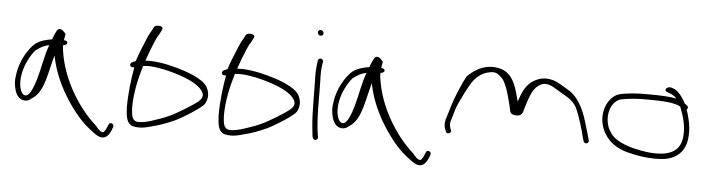

<svg xmlns="http://www.w3.org/2000/svg" viewBox="-50 -933 4786 1307"><g transform="rotate(5 2343.0 -279.5)"><path d="M52 -175C54 -136 66 -96 85 -75C109 -51 147 -46 175 -73C224 -102 246 -156 262 -210C278 -265 289 -323 305 -378C321 -296 350 -219 392 -143C438 -60 508 38 582 96C617 124 640 141 658 147C702 161 724 124 737 94L745 72C754 49 716 37 712 59L703 80C698 93 692 103 685 110C682 114 676 115 669 112C658 109 645 96 629 75C501 -38 391 -221 362 -402C358 -421 357 -438 357 -453C373 -455 384 -461 384 -471C385 -480 377 -485 360 -488C361 -505 366 -518 367 -529C346 -559 322 -572 306 -549C300 -538 284 -504 279 -486C278 -485 273 -485 272 -485C203 -473 169 -454 143 -422C105 -378 70 -311 58 -240C54 -216 51 -194 52 -175ZM93 -234C105 -298 137 -359 171 -400C199 -420 221 -437 263 -445C236 -375 225 -291 203 -216C191 -173 156 -55 111 -100C87 -128 84 -185 93 -234Z M825 -367C817 -347 839 -340 853 -346C838 -262 826 -166 826 -69C829 -16 832 33 868 52C912 67 960 59 1002 46C1058 33 1110 13 1159 -9C1205 -30 1340 -112 1356 -143C1365 -161 1370 -179 1370 -197C1370 -215 1365 -234 1355 -253C1335 -293 1262 -328 1193 -351C1129 -372 1041 -396 957 -398C947 -398 936 -398 924 -397C940 -444 958 -491 976 -533C984 -553 994 -572 1006 -590L1020 -618C1021 -623 1023 -627 1019 -632C1009 -646 968 -644 963 -630L948 -602C936 -583 926 -563 918 -542C900 -496 878 -448 862 -398C861 -395 861 -388 858 -388L834 -377C829 -375 827 -372 825 -367ZM862 -70C862 -173 885 -271 912 -360C925 -361 939 -362 955 -362C984 -361 1018 -356 1053 -349C1153 -327 1268 -289 1314 -236C1326 -222 1334 -209 1334 -197C1334 -185 1329 -173 1317 -160C1294 -134 1160 -54 1122 -38C1096 -26 1072 -16 1046 -8C1008 5 971 20 925 23C859 30 866 -34 862 -70Z M1452 -367C1444 -347 1466 -340 1480 -346C1465 -262 1453 -166 1453 -69C1456 -16 1459 33 1495 52C1539 67 1587 59 1629 46C1685 33 1737 13 1786 -9C1832 -30 1967 -112 1983 -143C1992 -161 1997 -179 1997 -197C1997 -215 1992 -234 1982 -253C1962 -293 1889 -328 1820 -351C1756 -372 1668 -396 1584 -398C1574 -398 1563 -398 1551 -397C1567 -444 1585 -491 1603 -533C1611 -553 1621 -572 1633 -590L1647 -618C1648 -623 1650 -627 1646 -632C1636 -646 1595 -644 1590 -630L1575 -602C1563 -583 1553 -563 1545 -542C1527 -496 1505 -448 1489 -398C1488 -395 1488 -388 1485 -388L1461 -377C1456 -375 1454 -372 1452 -367ZM1489 -70C1489 -173 1512 -271 1539 -360C1552 -361 1566 -362 1582 -362C1611 -361 1645 -356 1680 -349C1780 -327 1895 -289 1941 -236C1953 -222 1961 -209 1961 -197C1961 -185 1956 -173 1944 -160C1921 -134 1787 -54 1749 -38C1723 -26 1699 -16 1673 -8C1635 5 1598 20 1552 23C1486 30 1493 -34 1489 -70Z M2077 -690C2077 -679 2087 -670 2098 -670C2109 -670 2116 -677 2116 -688C2116 -699 2106 -709 2095 -709C2084 -709 2077 -701 2077 -690ZM2086 -370C2086 -347 2087 -324 2087 -298C2087 -272 2087 -245 2088 -216L2090 -128C2091 -88 2098 -15 2102 15L2105 26C2106 31 2109 34 2113 37C2126 47 2143 33 2140 18L2138 8C2137 1 2134 -16 2131 -43C2123 -123 2123 -214 2123 -298C2123 -324 2122 -348 2122 -371C2120 -408 2121 -445 2126 -475L2129 -494C2130 -499 2128 -504 2125 -508C2115 -521 2096 -515 2093 -500L2091 -480C2086 -448 2084 -410 2086 -370Z M2220 -175C2222 -136 2234 -96 2253 -75C2277 -51 2315 -46 2343 -73C2392 -102 2414 -156 2430 -210C2446 -265 2457 -323 2473 -378C2489 -296 2518 -219 2560 -143C2606 -60 2676 38 2750 96C2785 124 2808 141 2826 147C2870 161 2892 124 2905 94L2913 72C2922 49 2884 37 2880 59L2871 80C2866 93 2860 103 2853 110C2850 114 2844 115 2837 112C2826 109 2813 96 2797 75C2669 -38 2559 -221 2530 -402C2526 -421 2525 -438 2525 -453C2541 -455 2552 -461 2552 -471C2553 -480 2545 -485 2528 -488C2529 -505 2534 -518 2535 -529C2514 -559 2490 -572 2474 -549C2468 -538 2452 -504 2447 -486C2446 -485 2441 -485 2440 -485C2371 -473 2337 -454 2311 -422C2273 -378 2238 -311 2226 -240C2222 -216 2219 -194 2220 -175ZM2261 -234C2273 -298 2305 -359 2339 -400C2367 -420 2389 -437 2431 -445C2404 -375 2393 -291 2371 -216C2359 -173 2324 -55 2279 -100C2255 -128 2252 -185 2261 -234Z M2997 -112 3004 -95C3008 -74 3048 -84 3037 -107L3031 -125C3023 -149 3028 -165 3037 -189C3042 -206 3048 -226 3054 -249C3064 -285 3138 -435 3165 -463C3192 -492 3221 -514 3264 -522C3304 -530 3317 -520 3338 -503C3354 -490 3368 -472 3376 -449C3397 -407 3409 -348 3421 -304C3430 -268 3424 -251 3464 -246C3508 -241 3516 -267 3522 -295C3527 -313 3534 -332 3540 -353C3557 -399 3573 -448 3624 -471C3664 -488 3705 -461 3728 -447L3778 -417C3820 -395 3851 -370 3870 -336C3896 -282 3923 -192 3938 -128L3944 -110C3945 -105 3948 -102 3952 -100C3967 -92 3981 -104 3978 -120L3973 -139C3969 -151 3963 -171 3955 -199C3928 -296 3898 -386 3820 -443C3785 -462 3761 -481 3723 -498C3683 -516 3630 -520 3588 -499C3516 -467 3495 -404 3473 -341C3451 -417 3433 -538 3320 -557C3259 -568 3209 -550 3177 -531C3155 -519 3134 -502 3112 -481C3100 -460 3083 -424 3061 -372C3027 -291 3024 -264 3003 -201C2992 -170 2986 -144 2997 -112Z M4066 -348C4043 -273 4066 -202 4101 -155C4128 -118 4172 -82 4245 -62C4313 -44 4408 -27 4503 -38C4591 -53 4642 -107 4651 -189C4660 -249 4646 -314 4632 -361L4624 -385C4632 -393 4634 -406 4624 -414L4606 -427C4603 -435 4599 -442 4595 -448C4580 -474 4555 -505 4532 -517L4514 -524C4484 -538 4450 -507 4480 -494L4498 -487C4510 -483 4526 -475 4540 -463C4542 -461 4544 -458 4547 -455C4500 -464 4437 -467 4365 -467C4279 -469 4203 -462 4154 -449C4112 -435 4080 -393 4066 -348ZM4103 -226C4076 -306 4106 -394 4167 -415C4215 -426 4289 -433 4363 -431C4464 -431 4541 -425 4578 -403L4582 -393C4603 -339 4625 -269 4616 -194C4605 -108 4545 -57 4384 -74C4264 -89 4165 -126 4130 -177C4119 -192 4109 -208 4103 -226Z"/></g></svg>

Font: Stray Cat
Style: SuExt
Weight: 400
Version: Version 1.0